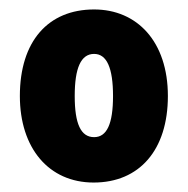

<svg xmlns="http://www.w3.org/2000/svg" viewBox="-20 -742 397 406"><path d="M335 -539C335 -654 270 -722 179 -722C82 -722 22 -655 22 -539C22 -429 83 -356 178 -356C275 -356 335 -425 335 -539ZM138 -539C138 -598 151 -628 179 -628C206 -628 219 -598 219 -539C219 -480 206 -452 179 -452C151 -452 138 -480 138 -539Z"/></svg>

Font: Noto Sans Devanagari Condensed Black
Style: Regular
Weight: 900
Width: 3
Designer: Jelle Bosma - Monotype Design Team
Foundry: Monotype Imaging Inc.
Version: Version 2.004